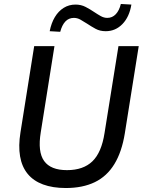

<svg xmlns="http://www.w3.org/2000/svg" viewBox="-20 -937 724 966"><path d="M311 9Q245 9 196.5 -9Q148 -27 119 -62.5Q90 -98 81 -150.5Q72 -203 83 -271L152 -705H254L185 -271Q169 -173 202 -127Q235 -81 317 -81Q399 -81 445 -125.5Q491 -170 506 -268L576 -705H678L608 -266Q593 -173 555.5 -111.5Q518 -50 457 -20.5Q396 9 311 9ZM283 -777 230 -780Q238 -821 256 -851Q274 -881 300.5 -897.5Q327 -914 360 -914Q388 -914 411 -902Q434 -890 453 -877Q471 -865 487 -856Q503 -847 520 -847Q545 -847 562.5 -865.5Q580 -884 588 -917L641 -914Q631 -852 596 -816Q561 -780 512 -780Q483 -780 461 -792Q439 -804 418 -818Q401 -829 385 -838Q369 -847 352 -847Q326 -847 309 -829Q292 -811 283 -777Z"/></svg>

Font: Nunito Sans 10pt SemiCondensed SemiBold
Style: Italic
Weight: 600
Width: 4
Italic angle: -9°
Designer: Vernon Adams
Foundry: Vernon Adams
Version: Version 3.101;gftools[0.9.27]